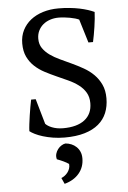

<svg xmlns="http://www.w3.org/2000/svg" viewBox="-61 -717 678 1018"><g transform="rotate(-5 278.0 -208.0)"><path d="M166 -69.8Q170.9 -64.5 179.4 -58.8Q188 -53.2 199.7 -48.6Q211.4 -43.9 226.3 -41Q241.2 -38.1 259.3 -38.1Q333.5 -38.1 373.8 -69.3Q414.1 -100.6 414.1 -158.2Q414.1 -191.4 399.9 -215.1Q385.7 -238.8 362.3 -256.3Q338.9 -273.9 309.1 -287.6Q279.3 -301.3 248 -315.2Q216.8 -329.1 187 -344.7Q157.2 -360.4 133.8 -382.1Q110.4 -403.8 96.2 -433.3Q82 -462.9 82 -504.4Q82 -543.9 97.9 -575.2Q113.8 -606.4 141.4 -628.2Q168.9 -649.9 206.8 -661.6Q244.6 -673.3 288.6 -673.3Q319.8 -673.3 348.4 -670.4Q377 -667.5 401.4 -662.4Q425.8 -657.2 445.3 -650.9Q464.8 -644.5 479 -637.7Q478.5 -622.1 476.3 -601.3Q474.1 -580.6 470.9 -558.8Q467.8 -537.1 463.9 -516.4Q460 -495.6 456.5 -479.5H432.1L394 -604.5Q385.7 -608.4 373.3 -612.1Q360.8 -615.7 346.2 -618.4Q331.5 -621.1 315.9 -622.8Q300.3 -624.5 285.6 -624.5Q261.7 -624.5 240.5 -617.4Q219.2 -610.4 203.4 -597.2Q187.5 -584 178.2 -564.9Q168.9 -545.9 168.9 -522Q168.9 -492.7 183.3 -471.7Q197.8 -450.7 220.9 -434.1Q244.1 -417.5 274.2 -403.6Q304.2 -389.6 335.2 -375.2Q366.2 -360.8 396.2 -343.8Q426.3 -326.7 449.5 -303.5Q472.7 -280.3 487.1 -249.5Q501.5 -218.8 501.5 -176.8Q501.5 -133.8 487.3 -99.1Q473.1 -64.5 443.8 -39.8Q414.6 -15.1 369.6 -1.7Q324.7 11.7 263.2 11.7Q230 11.7 200.7 6.8Q171.4 2 147.7 -5.4Q124 -12.7 106.4 -21.5Q88.9 -30.3 79.1 -38.1Q79.6 -54.2 82.3 -76.2Q85 -98.1 88.4 -121.1Q91.8 -144 95.7 -166Q99.6 -188 103 -204.1H127.4ZM226.6 224.1Q235.4 220.7 244.1 214.4Q252.9 208 260 199Q267.1 189.9 271.2 178.5Q275.4 167 273.9 153.3Q268.6 149.4 260.7 145Q252.9 140.6 244.4 136.7Q235.8 132.8 227.3 129.2Q218.8 125.5 211.4 123Q207 107.9 210.9 94Q214.8 80.1 223.4 69.1Q231.9 58.1 243.2 51.3Q254.4 44.4 264.6 43.5Q280.8 44.9 295.4 51Q310.1 57.1 321.5 67.9Q333 78.6 339.8 94Q346.7 109.4 346.7 129.9Q346.7 176.3 318.8 209.5Q291 242.7 241.2 256.3Z"/></g></svg>

Font: PT Astra Serif
Style: Regular
Weight: 400
Designer: A.Korolkova, I. Chaeva
Foundry: ParaType Ltd
Version: Version 1.002